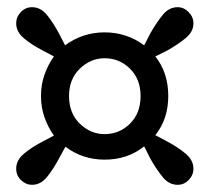

<svg xmlns="http://www.w3.org/2000/svg" viewBox="-20 -591 583 534"><path d="M172 -324Q172 -276 202 -247Q232 -218 271 -218Q312 -218 341.5 -247Q371 -276 371 -324Q371 -371 341.5 -400Q312 -429 271 -429Q232 -429 202 -400Q172 -371 172 -324ZM94 -324Q94 -356 104 -384Q114 -412 130 -434L98 -451Q67 -467 46 -485Q25 -503 25 -526Q25 -544 38 -557.5Q51 -571 69 -571Q93 -571 110.5 -549.5Q128 -528 144 -498L161 -465Q210 -501 271 -501Q332 -501 381 -465L398 -498Q415 -528 432.5 -549.5Q450 -571 474 -571Q491 -571 504.5 -557.5Q518 -544 518 -526Q518 -503 497 -485.5Q476 -468 446 -451L412 -434Q448 -389 448 -324Q448 -260 412 -215L446 -197Q476 -181 497 -163Q518 -145 518 -122Q518 -104 505 -90.5Q492 -77 474 -77Q450 -77 432.5 -98.5Q415 -120 398 -150L381 -184Q335 -147 271 -147Q209 -147 162 -183L144 -150Q128 -120 110.5 -98.5Q93 -77 69 -77Q52 -77 38.5 -90Q25 -103 25 -122Q25 -145 46 -163Q67 -181 98 -197L130 -214Q114 -236 104 -264Q94 -292 94 -324Z"/></svg>

Font: Source Serif 4 SmText
Style: Bold
Weight: 700
Designer: Frank Grießhammer
Foundry: Adobe
Version: Version 4.005;hotconv 1.1.0;makeotfexe 2.6.0